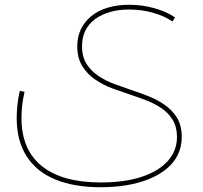

<svg xmlns="http://www.w3.org/2000/svg" viewBox="-20 -507 852 805"><path d="M403 278Q291 278 212 245.5Q133 213 91.5 148Q50 83 50 -12Q50 -38 53 -66.5Q56 -95 63 -126L83 -122Q76 -92 73 -65Q70 -38 70 -12Q70 120 155 189Q240 258 403 258Q502 258 573.5 234.5Q645 211 683.5 168Q722 125 722 67Q722 25 704 -4.5Q686 -34 656 -54Q626 -74 590 -87.5Q554 -101 518 -113Q488 -123 451 -136.5Q414 -150 380.5 -172.5Q347 -195 325.5 -229Q304 -263 304 -313Q304 -353 319.5 -385Q335 -417 363.5 -440Q392 -463 432 -475Q472 -487 522 -487Q575 -487 626 -473Q677 -459 714 -434L703 -417Q669 -440 621.5 -453.5Q574 -467 522 -467Q434 -467 379 -427Q324 -387 324 -313Q324 -268 343.5 -238Q363 -208 393.5 -188Q424 -168 459 -155Q494 -142 524 -132Q560 -120 598 -105.5Q636 -91 669 -68.5Q702 -46 722 -13.5Q742 19 742 67Q742 109 725 143Q708 177 677 202Q646 227 604 244Q562 261 511 269.5Q460 278 403 278Z"/></svg>

Font: Alexandria Thin
Style: Regular
Weight: 250
Designer: Mohamed Gaber
Foundry: Kief Type Foundry
Version: Version 5.100